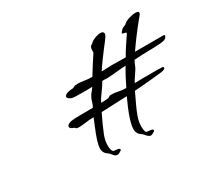

<svg xmlns="http://www.w3.org/2000/svg" viewBox="-113 -858 1035 944"><g transform="rotate(-30 404.0 -385.5)"><path d="M313 -105Q301 -105 292.5 -116.5Q284 -128 276 -134Q253 -148 253 -174Q253 -191 261.5 -218Q270 -245 286 -283L303 -324Q281 -324 256 -320.5Q231 -317 217 -317Q203 -317 200 -321.5Q197 -326 194 -327Q173 -333 173 -344Q173 -354 192 -361Q199 -363 212 -364Q225 -365 225 -365Q225 -365 252.5 -365.5Q280 -366 323 -366Q330 -378 333.5 -391.5Q337 -405 344 -418Q349 -428 357.5 -437.5Q366 -447 372 -457Q356 -456 341.5 -456Q327 -456 314 -456Q266 -456 257 -459Q236 -467 236 -477Q236 -487 255 -494Q262 -496 274.5 -497Q287 -498 287 -498Q287 -498 294.5 -502Q302 -506 318 -506Q332 -506 353 -502.5Q374 -499 397 -499Q412 -523 427.5 -548Q443 -573 460 -598Q461 -599 461 -602Q461 -622 464 -628.5Q467 -635 471.5 -637Q476 -639 482 -645Q490 -653 507.5 -659.5Q525 -666 538 -666Q552 -666 555 -658Q557 -654 556 -649Q555 -644 547 -632Q539 -620 519 -595Q502 -573 484.5 -549Q467 -525 450 -499Q462 -499 477.5 -500Q493 -501 506 -501Q528 -501 546.5 -500.5Q565 -500 587 -500Q601 -525 617 -549Q633 -573 650 -598Q651 -599 651 -601Q651 -605 644.5 -606Q638 -607 633 -608.5Q628 -610 630 -614Q643 -632 653.5 -635Q664 -638 671 -645Q679 -653 700 -659.5Q721 -666 737 -666Q758 -666 754 -653Q753 -649 749.5 -645Q746 -641 737.5 -630.5Q729 -620 709 -595Q692 -573 674.5 -549.5Q657 -526 640 -501H803Q811 -501 805.5 -489.5Q800 -478 777 -475Q752 -472 707.5 -471.5Q663 -471 619 -468Q612 -457 608 -445.5Q604 -434 597 -423Q589 -410 579 -396Q569 -382 562 -368Q589 -369 613.5 -369Q638 -369 658 -369Q678 -369 693.5 -369Q709 -369 718 -368Q725 -368 725 -362Q725 -358 719.5 -354.5Q714 -351 700 -349Q672 -346 631.5 -342Q591 -338 544 -335Q528 -302 515 -274Q502 -246 494 -224Q488 -208 485.5 -193.5Q483 -179 483 -167Q483 -131 495 -131Q500 -131 514 -129Q528 -127 528 -121Q528 -115 510 -107Q501 -103 493 -108Q485 -113 478.5 -121.5Q472 -130 466 -134Q443 -147 443 -175Q443 -209 474 -283Q479 -294 484.5 -306.5Q490 -319 496 -332Q459 -331 421.5 -329Q384 -327 350 -326Q335 -296 323.5 -270Q312 -244 304 -224Q298 -208 295.5 -194Q293 -180 293 -168Q293 -152 297 -141.5Q301 -131 306 -131Q311 -131 325 -129Q339 -127 339 -120Q339 -115 321 -107Q319 -106 317 -105.5Q315 -105 313 -105ZM370 -367H384Q391 -367 398.5 -367.5Q406 -368 411 -369Q419 -371 421.5 -374Q424 -377 429 -377Q454 -377 471.5 -372.5Q489 -368 514 -368Q525 -391 538 -415.5Q551 -440 566 -465Q544 -464 515.5 -461Q487 -458 465 -457Q451 -456 447 -457Q443 -458 429 -457Q416 -434 399 -411.5Q382 -389 370 -367Z"/></g></svg>

Font: Vujahday Script
Style: Regular
Weight: 400
Designer: Robert E. Leuschke
Foundry: Robert E. Leuschke
Version: Version 1.010; ttfautohint (v1.8.3)